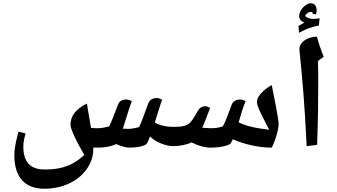

<svg xmlns="http://www.w3.org/2000/svg" viewBox="-20 -905 2063 1177"><path d="M251 252Q162 252 115 199.5Q68 147 68 47Q68 30 70.5 8.5Q73 -13 79 -40Q85 -67 93 -98L137 -87Q123 -40 123 -7Q123 64 155 99Q187 134 254 134Q307 134 348.5 125Q390 116 426 96.5Q462 77 497 45Q458 -21 435 -72Q412 -123 412 -138Q412 -180 436.5 -212.5Q461 -245 513 -270Q515 -255 517.5 -240.5Q520 -226 524.5 -199.5Q529 -173 538 -121Q548 -120 557.5 -119.5Q567 -119 577 -119Q597 -119 613 -122Q629 -125 649 -130Q657 -145 676 -192Q683 -211 690 -229Q697 -247 704 -265Q716 -295 753 -295Q773 -295 788 -284Q783 -272 771.5 -238Q760 -204 743 -148L733 -116Q741 -116 747.5 -116Q754 -116 761 -115Q797 -115 832 -126Q837 -134 844 -151Q851 -168 861 -195Q877 -237 884 -258Q891 -279 898 -287Q906 -295 916.5 -299.5Q927 -304 940 -304Q958 -304 974 -293Q968 -279 957 -244Q946 -209 929 -154L943 -146Q963 -137 989.5 -132Q1016 -127 1047 -127Q1056 -127 1056 -119V-17Q1056 -9 1047 -9Q1007 -9 965 -26.5Q923 -44 900 -69L885 -33Q880 -20 862 -13Q844 -6 820 -3Q796 0 773 0Q743 0 692 -22Q683 -16 664.5 -11Q646 -6 624 -3Q602 0 583 0Q570 0 563.5 0Q557 0 552 -1V7Q552 74 512 131Q472 188 403 220Q369 236 330.5 244Q292 252 251 252Z M1269 0Q1244 0 1215.5 -8Q1187 -16 1154 -32Q1134 -22 1102.5 -15.5Q1071 -9 1039 -9Q1031 -9 1031 -17V-119Q1031 -127 1039 -127Q1085 -127 1108 -133Q1131 -139 1145 -153Q1152 -160 1158 -168.5Q1164 -177 1172.5 -191Q1181 -205 1195 -229Q1201 -240 1212.5 -247Q1224 -254 1237 -254Q1251 -254 1268 -243Q1252 -201 1240 -170.5Q1228 -140 1220 -122Q1234 -121 1247.5 -120Q1261 -119 1274 -119Q1294 -119 1310 -121.5Q1326 -124 1346 -130Q1351 -138 1358 -154Q1365 -170 1375.5 -197Q1386 -224 1401 -265Q1406 -278 1419 -286.5Q1432 -295 1450 -295Q1471 -295 1485 -284Q1473 -254 1462.5 -221Q1452 -188 1443 -155Q1469 -142 1498.5 -133.5Q1528 -125 1561 -119.5Q1594 -114 1630 -110Q1615 -140 1601 -166.5Q1587 -193 1577 -214.5Q1567 -236 1561 -253Q1555 -270 1555 -281Q1555 -305 1582 -334.5Q1609 -364 1646 -383Q1663 -298 1672 -250.5Q1681 -203 1684.5 -179Q1688 -155 1688 -142Q1688 -126 1681.5 -99Q1675 -72 1665 -45Q1655 -18 1646 0Q1586 0 1523 -14Q1460 -28 1407 -51Q1401 -38 1395 -27Q1390 -20 1371 -13.5Q1352 -7 1325 -3.5Q1298 0 1269 0Z M1860 -9Q1855 -112 1850 -190Q1845 -268 1840 -333.5Q1835 -399 1829 -461Q1823 -523 1816 -595Q1813 -620 1827.5 -639Q1842 -658 1867.5 -669Q1893 -680 1923 -680Q1931 -649 1941.5 -618Q1952 -587 1964 -557L1929 -531Q1931 -476 1931 -399.5Q1931 -323 1929.5 -227Q1928 -131 1924 -17ZM1813 -704 1810 -746 1846 -767Q1814 -779 1814 -806Q1814 -824 1825 -842Q1836 -860 1852.5 -872.5Q1869 -885 1884 -885Q1921 -885 1921 -840Q1921 -825 1917 -817L1897 -820V-823Q1897 -828 1894 -830Q1891 -832 1885 -832Q1875 -832 1866 -826Q1857 -820 1850 -807Q1868 -789 1900 -789Q1908 -789 1918 -790Q1928 -791 1939 -793L1935 -749Q1899 -741 1874.5 -732.5Q1850 -724 1813 -704Z"/></svg>

Font: Noto Naskh Arabic
Style: Regular
Weight: 400
Designer: Monotype Design Team, David Williams, Mohamad Dakak and Nizar Qandah
Foundry: Monotype Imaging Inc.
Version: Version 2.013